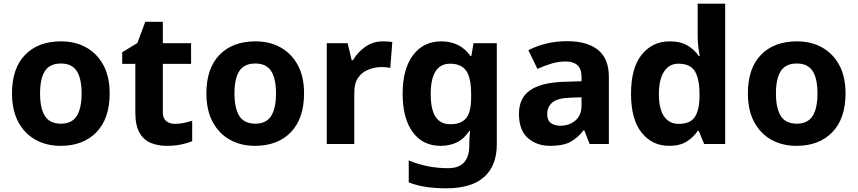

<svg xmlns="http://www.w3.org/2000/svg" viewBox="-20 -780 4645 1040"><path d="M574 -274Q574 -138 502.5 -64Q431 10 308 10Q232 10 172.5 -23Q113 -56 79 -119.5Q45 -183 45 -274Q45 -410 116 -483Q187 -556 311 -556Q388 -556 447 -523Q506 -490 540 -427.5Q574 -365 574 -274ZM197 -274Q197 -193 223.5 -151.5Q250 -110 310 -110Q369 -110 395.5 -151.5Q422 -193 422 -274Q422 -355 395.5 -395.5Q369 -436 310 -436Q250 -436 223.5 -395.5Q197 -355 197 -274Z M927 -109Q952 -109 975 -114Q998 -119 1021 -126V-15Q997 -5 961.5 2.5Q926 10 884 10Q835 10 796.5 -6Q758 -22 735.5 -61.5Q713 -101 713 -171V-434H642V-497L724 -547L767 -662H862V-546H1015V-434H862V-171Q862 -140 880 -124.5Q898 -109 927 -109Z M1627 -274Q1627 -138 1555.5 -64Q1484 10 1361 10Q1285 10 1225.5 -23Q1166 -56 1132 -119.5Q1098 -183 1098 -274Q1098 -410 1169 -483Q1240 -556 1364 -556Q1441 -556 1500 -523Q1559 -490 1593 -427.5Q1627 -365 1627 -274ZM1250 -274Q1250 -193 1276.5 -151.5Q1303 -110 1363 -110Q1422 -110 1448.5 -151.5Q1475 -193 1475 -274Q1475 -355 1448.5 -395.5Q1422 -436 1363 -436Q1303 -436 1276.5 -395.5Q1250 -355 1250 -274Z M2055 -556Q2066 -556 2081 -555Q2096 -554 2105 -552L2094 -412Q2087 -414 2073.5 -415.5Q2060 -417 2050 -417Q2012 -417 1977 -403.5Q1942 -390 1920.5 -360Q1899 -330 1899 -278V0H1750V-546H1863L1885 -454H1892Q1916 -496 1958 -526Q2000 -556 2055 -556Z M2371 -556Q2421 -556 2461 -536Q2501 -516 2529 -476H2533L2545 -546H2671V1Q2671 118 2602 179Q2533 240 2398 240Q2340 240 2290.5 233Q2241 226 2194 208V89Q2295 131 2407 131Q2465 131 2493.5 100Q2522 69 2522 7V-4Q2522 -21 2523.5 -39Q2525 -57 2526 -71H2522Q2494 -28 2455 -9Q2416 10 2367 10Q2270 10 2215.5 -64.5Q2161 -139 2161 -272Q2161 -406 2217 -481Q2273 -556 2371 -556ZM2418 -435Q2366 -435 2339.5 -394Q2313 -353 2313 -270Q2313 -188 2339 -147.5Q2365 -107 2420 -107Q2477 -107 2504.5 -139.5Q2532 -172 2532 -253V-271Q2532 -359 2505 -397Q2478 -435 2418 -435Z M3051 -557Q3161 -557 3219.5 -509.5Q3278 -462 3278 -364V0H3174L3145 -74H3141Q3106 -30 3067 -10Q3028 10 2960 10Q2887 10 2839 -32.5Q2791 -75 2791 -163Q2791 -250 2852 -291.5Q2913 -333 3035 -337L3130 -340V-364Q3130 -407 3107.5 -427Q3085 -447 3045 -447Q3005 -447 2967 -435.5Q2929 -424 2891 -407L2842 -508Q2886 -531 2939.5 -544Q2993 -557 3051 -557ZM3072 -251Q3000 -249 2972 -225Q2944 -201 2944 -162Q2944 -128 2964 -113.5Q2984 -99 3016 -99Q3064 -99 3097 -127.5Q3130 -156 3130 -208V-253Z M3604 10Q3513 10 3455.5 -61.5Q3398 -133 3398 -272Q3398 -412 3456 -484Q3514 -556 3608 -556Q3667 -556 3705 -533Q3743 -510 3765 -476H3770Q3767 -492 3763 -522.5Q3759 -553 3759 -585V-760H3908V0H3794L3765 -71H3759Q3737 -37 3700 -13.5Q3663 10 3604 10ZM3656 -109Q3718 -109 3743 -145.5Q3768 -182 3769 -255V-271Q3769 -351 3744.5 -393Q3720 -435 3654 -435Q3605 -435 3577 -392.5Q3549 -350 3549 -270Q3549 -190 3577 -149.5Q3605 -109 3656 -109Z M4560 -274Q4560 -138 4488.5 -64Q4417 10 4294 10Q4218 10 4158.5 -23Q4099 -56 4065 -119.5Q4031 -183 4031 -274Q4031 -410 4102 -483Q4173 -556 4297 -556Q4374 -556 4433 -523Q4492 -490 4526 -427.5Q4560 -365 4560 -274ZM4183 -274Q4183 -193 4209.5 -151.5Q4236 -110 4296 -110Q4355 -110 4381.5 -151.5Q4408 -193 4408 -274Q4408 -355 4381.5 -395.5Q4355 -436 4296 -436Q4236 -436 4209.5 -395.5Q4183 -355 4183 -274Z"/></svg>

Font: Noto Sans NKo Unjoined
Style: Bold
Weight: 700
Designer: Monotype Design Team
Foundry: Monotype Imaging Inc.
Version: Version 2.004